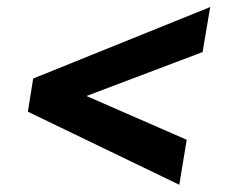

<svg xmlns="http://www.w3.org/2000/svg" viewBox="-20 -547 640 544"><path d="M59 -230.5 74 -324.5 575.5 -527 554 -399.5 225 -275 509 -151 488 -23.5Z"/></svg>

Font: JuliaMono ExtraBold
Style: Italic
Weight: 800
Italic angle: -9°
Monospace: yes
Designer: cormullion
Foundry: corm
Version: Version 0.057; ttfautohint (v1.8.4)